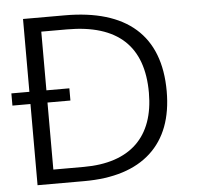

<svg xmlns="http://www.w3.org/2000/svg" viewBox="-63 -764 862 818"><g transform="rotate(-5 368.0 -355.5)"><path d="M235.8 -347.2V-399.4H-12.2V-347.2ZM264.6 0C389.2 0 484.4 -30.3 549.8 -90.3C615.2 -150.4 647.9 -237.3 647.9 -351.1C647.9 -590.8 506.8 -710.9 243.7 -710.9H64.9V0ZM137.7 -650.4H248C463.9 -650.4 571.8 -550.8 571.8 -351.1C571.8 -163.1 467.3 -60.5 267.6 -60.5H137.7Z"/></g></svg>

Font: Ride Light
Style: Regular
Weight: 300
Version: Version 3.000